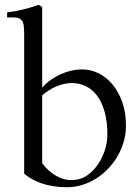

<svg xmlns="http://www.w3.org/2000/svg" viewBox="-20 -762 576 791"><path d="M9.3 -710.9Q46.4 -715.8 78.9 -723.9Q111.3 -731.9 139.2 -742.2L153.8 -732.9V-400.9Q168.9 -418 188 -431.9Q207 -445.8 228.5 -455.6Q250 -465.3 272.9 -470.7Q295.9 -476.1 318.4 -476.1Q354 -476.1 386.7 -459.7Q419.4 -443.4 444.3 -413.1Q469.2 -382.8 484.1 -340.1Q499 -297.4 499 -245.1Q499 -211.9 490.2 -180.2Q481.4 -148.4 465.3 -120.4Q449.2 -92.3 426.8 -68.4Q404.3 -44.4 377.4 -27.3Q350.6 -10.3 319.8 -0.5Q289.1 9.3 255.9 9.3Q224.6 9.3 198 4.9Q171.4 0.5 149.4 -7.3Q127.4 -15.1 110.1 -25.1Q92.8 -35.2 79.6 -46.4V-617.7Q79.6 -639.2 78.1 -653.3Q76.7 -667.5 71 -676Q65.4 -684.6 54.2 -687.7Q43 -690.9 22.9 -690.4L9.3 -689.9ZM153.8 -90.3Q156.7 -85.4 168 -72.5Q179.2 -59.6 196.8 -46.9Q214.4 -34.2 237.8 -25.9Q261.2 -17.6 289.1 -21Q316.4 -23.4 340.6 -40.5Q364.7 -57.6 382.8 -83.7Q400.9 -109.9 411.6 -142.3Q422.4 -174.8 422.4 -207.5Q422.4 -261.2 411.1 -301Q399.9 -340.8 380.4 -367.2Q360.8 -393.6 334 -406.7Q307.1 -419.9 275.9 -419.9Q259.8 -419.9 243.2 -416Q226.6 -412.1 210.7 -405.3Q194.8 -398.4 180.4 -389.2Q166 -379.9 153.8 -369.1Z"/></svg>

Font: Varendra
Style: Regular
Weight: 400
Designer: Jacob Thomas
Foundry: Bangla Type Foundry
Version: Version 1.008